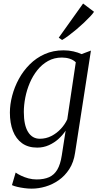

<svg xmlns="http://www.w3.org/2000/svg" viewBox="-20 -848 574 1116"><path d="M416.5 39.5Q408.5 95 383 134.5Q357.5 174 321.5 199.2Q285.5 224.5 244.5 236.5Q203.5 248.5 164 248.5Q143.5 248.5 121.2 245.5Q99 242.5 80 238Q61 233.5 49.5 228L71 155Q83.5 164 102.8 173.2Q122 182.5 145.2 188.8Q168.5 195 192.5 195Q235.5 195 265 182Q294.5 169 312.8 138.5Q331 108 339 56L361.5 -88.5Q345.5 -64 320.8 -41.2Q296 -18.5 264.2 -4.2Q232.5 10 196.5 10Q143.5 10 108.2 -15.5Q73 -41 55.2 -86.8Q37.5 -132.5 37.5 -193.5Q37.5 -241 50.8 -291.5Q64 -342 89.5 -389Q115 -436 152.8 -473.8Q190.5 -511.5 239.8 -533.5Q289 -555.5 349.5 -555.5Q380 -555.5 407 -549.2Q434 -543 454 -533.5L508.5 -554ZM420.5 -486Q406 -500 385 -506.8Q364 -513.5 340 -513.5Q295 -513.5 259.2 -493.5Q223.5 -473.5 197 -440.2Q170.5 -407 153 -365.8Q135.5 -324.5 127 -280.8Q118.5 -237 118.5 -197Q118.5 -159.5 124.5 -130.5Q130.5 -101.5 142.8 -81.5Q155 -61.5 172.2 -51.5Q189.5 -41.5 211.5 -41.5Q247.5 -41.5 278.8 -57.5Q310 -73.5 334 -99.5Q358 -125.5 371 -154.5ZM321.5 -629 463 -827.5 526.5 -779.5Q519.5 -768.5 504.2 -752.2Q489 -736 468.8 -716.8Q448.5 -697.5 426 -678.5Q403.5 -659.5 381.5 -643Q359.5 -626.5 341 -615.5Z"/></svg>

Font: Merriweather 48pt Light
Style: Italic
Weight: 300
Italic angle: -7.8°
Version: Version 2.101